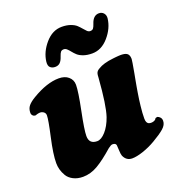

<svg xmlns="http://www.w3.org/2000/svg" viewBox="-132 -828 871 945"><g transform="rotate(-20 303.5 -356.0)"><path d="M420.9 -652.8Q432.1 -652.8 437.3 -659.4Q442.4 -666 447.3 -680.7Q460 -720.7 490.2 -720.7Q505.9 -720.7 515.1 -709.7Q524.4 -698.7 522.5 -682.1Q516.6 -632.3 479.2 -589.1Q441.9 -545.9 393.1 -545.9Q367.2 -545.9 347.7 -552.7Q328.1 -559.6 317.4 -569.6Q306.6 -579.6 298.8 -589.6Q291 -599.6 283.4 -606.4Q275.9 -613.3 267.6 -613.3Q256.3 -613.3 251.2 -606.9Q246.1 -600.6 241.2 -585.9Q234.9 -565.9 225.1 -555.9Q215.3 -545.9 198.7 -545.9Q183.6 -545.9 173.6 -554.7Q163.6 -563.5 166 -585Q171.9 -634.3 209.2 -677.5Q246.6 -720.7 295.4 -720.7Q321.3 -720.7 341.1 -713.6Q360.8 -706.5 371.3 -696.5Q381.8 -686.5 389.9 -676.8Q397.9 -667 405.3 -659.9Q412.6 -652.8 420.9 -652.8ZM143.1 9.3Q113.8 9.3 92.3 -2Q70.8 -13.2 60.3 -31Q49.8 -48.8 45.4 -65.7Q41 -82.5 41 -99.1Q41 -145.5 59.8 -229.2Q78.6 -313 78.6 -335.9Q78.6 -345.7 72.3 -352.1Q67.4 -356.9 59.6 -359.4Q48.3 -362.8 27.8 -355.5Q23.4 -353.5 15.6 -357.4Q5.9 -364.3 5.9 -375Q5.9 -397.5 18.1 -411.9Q30.3 -426.3 54.2 -440.4Q132.8 -487.3 194.8 -487.3Q226.6 -487.3 245.1 -471.2Q264.6 -454.6 264.6 -428.7Q264.6 -393.6 245.4 -299.6Q226.1 -205.6 226.1 -173.8Q226.1 -131.8 268.1 -131.8Q289.6 -131.8 313 -158Q336.4 -184.1 351.6 -227.5Q370.1 -282.7 380.4 -421.4Q380.4 -423.3 380.9 -428Q381.3 -432.6 381.3 -434.6Q381.3 -436.5 382.1 -440.4Q382.8 -444.3 383.5 -446.3Q384.3 -448.2 385.7 -451.2Q387.2 -454.1 389.2 -456.1Q391.1 -458 394 -460.4Q397 -462.9 400.9 -464.8Q428.7 -482.4 481 -487.8Q483.9 -488.3 491.5 -489Q499 -489.7 502.4 -490Q505.9 -490.2 512.5 -490.7Q519 -491.2 522.7 -491Q526.4 -490.7 531.5 -490.5Q536.6 -490.2 540.5 -489.3Q544.4 -488.3 547.9 -486.8Q565.4 -480 565.4 -454.6Q565.4 -446.8 553.7 -382.8Q552.7 -378.4 548.3 -354Q543.9 -329.6 542.2 -320.6Q540.5 -311.5 536.9 -289.3Q533.2 -267.1 531.5 -253.9Q529.8 -240.7 527.6 -221.9Q525.4 -203.1 524.4 -187.3Q523.4 -171.4 523.4 -156.7Q523.4 -132.8 537.6 -127.9Q548.3 -124.5 560.3 -127.9Q572.3 -131.3 576.2 -140.6Q585 -143.1 585.9 -143.1Q593.8 -141.1 600.3 -134Q606.9 -127 606.9 -115.2Q606.9 -94.2 586.2 -76.2Q565.4 -58.1 525.9 -35.2Q493.2 -16.1 458.7 -4.6Q424.3 6.8 401.4 6.8Q370.6 6.8 357.4 -23.4Q354 -32.7 353.3 -52Q352.5 -71.3 351.6 -80.1Q349.6 -91.8 332.5 -91.8Q324.7 -91.8 309.6 -80.1Q258.8 -35.2 220.7 -12.9Q182.6 9.3 143.1 9.3Z"/></g></svg>

Font: Cooper* ExtraBold
Style: Italic
Weight: 800
Italic angle: -7°
Designer: Owen Earl
Foundry: indestructible type*
Version: Version 0.001